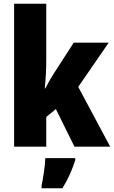

<svg xmlns="http://www.w3.org/2000/svg" viewBox="-20 -780 606 1021"><path d="M226 -459V-760H55V0H226V-158L277 -200L376 0H566L396 -318L558 -553H372L268 -392C254 -371 235 -338 221 -310H218C223 -357 226 -410 226 -459ZM380 72V61H221C220 100 209 171 201 207V221H312C342 173 363 125 380 72Z"/></svg>

Font: Noto Sans Condensed Black
Style: Regular
Weight: 900
Width: 3
Designer: Monotype Design Team
Foundry: Monotype Imaging Inc.
Version: Version 2.013